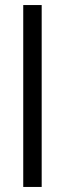

<svg xmlns="http://www.w3.org/2000/svg" viewBox="-20 -740 257 760"><path d="M72 0V-720H145V0Z"/></svg>

Font: Instrument Sans SemiCondensed
Style: Regular
Weight: 400
Width: 4
Designer: Rodrigo Fuenzalida
Foundry: fragTYPE
Version: Version 1.000;gftools[0.9.28]